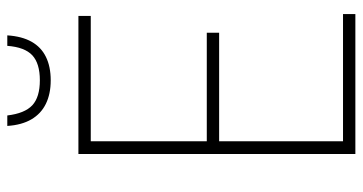

<svg xmlns="http://www.w3.org/2000/svg" viewBox="-248 -722 970 513"><g transform="rotate(-90 236.5 -465.0)"><path d="M82 0V-740H451V-707H116V-33H456V0ZM112 -364V-397H406V-364ZM279 -814Q242.5 -814 216 -827Q189.5 -840 174.5 -865.8Q159.5 -891.5 157 -930H185Q190.5 -883.5 212.2 -863.2Q234 -843 279 -843Q324 -843 345.8 -863.2Q367.5 -883.5 371 -930H399Q396.5 -891 382 -865.2Q367.5 -839.5 341.5 -826.8Q315.5 -814 279 -814Z"/></g></svg>

Font: Encode Sans Condensed Thin
Style: Regular
Weight: 100
Width: 3
Designer: Multiple Designers
Foundry: Impallari Type
Version: Version 3.002